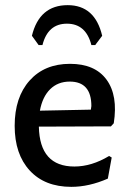

<svg xmlns="http://www.w3.org/2000/svg" viewBox="-20 -717 505 746"><path d="M130 -542 104 -578Q133 -697 243 -697Q349 -697 377 -578L350 -542H335Q314 -625 240 -625Q166 -625 145 -542ZM257 9Q154 9 95.5 -54.5Q37 -118 37 -228Q37 -339 95 -404Q153 -469 252 -469Q349 -469 394 -407.5Q439 -346 422 -238L411 -226L131 -225Q134 -70 269 -70Q336 -70 404 -111L414 -105L399 -23Q326 9 257 9ZM251 -400Q205 -400 175 -370.5Q145 -341 135 -287L333 -291L335 -305Q335 -400 251 -400Z"/></svg>

Font: Alegreya Sans Medium
Style: Regular
Weight: 500
Designer: Juan Pablo del Peral
Foundry: Huerta Tipografica
Version: Version 2.007